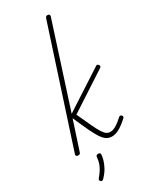

<svg xmlns="http://www.w3.org/2000/svg" viewBox="-317 -1116 1199 1472"><g transform="rotate(-30 282.5 -380.0)"><path d="M55 15Q45 15 40 9.5Q35 4 37 -4L368 -1020Q371 -1028 375.5 -1031.5Q380 -1035 389 -1035Q399 -1035 403.5 -1029Q408 -1023 406 -1015L171 -287L512 -508Q523 -517 529.5 -514Q536 -511 540 -505Q544 -500 543.5 -493.5Q543 -487 537 -483L199 -263Q235 -184 258 -135Q281 -86 297.5 -61Q314 -36 328.5 -27Q343 -18 360 -18Q374 -18 388.5 -23.5Q403 -29 423.5 -42.5Q444 -56 473 -83Q482 -90 487.5 -88.5Q493 -87 497 -83Q503 -78 503 -71.5Q503 -65 497 -59Q460 -25 432.5 -8Q405 9 386 14Q367 19 355 19Q331 19 311 8.5Q291 -2 270.5 -30Q250 -58 224 -112.5Q198 -167 160 -254L77 0Q75 8 69.5 11.5Q64 15 55 15ZM105 270Q99 264 98.5 258.5Q98 253 103 246Q123 223 137.5 200.5Q152 178 161 153.5Q170 129 172 99Q173 88 178.5 84Q184 80 193 80Q203 80 207.5 84Q212 88 212 96Q212 111 205 138.5Q198 166 180.5 199.5Q163 233 130 267Q125 272 118 274.5Q111 277 105 270Z"/></g></svg>

Font: Playwrite CO Thin
Style: Regular
Weight: 250
Version: Version 1.002